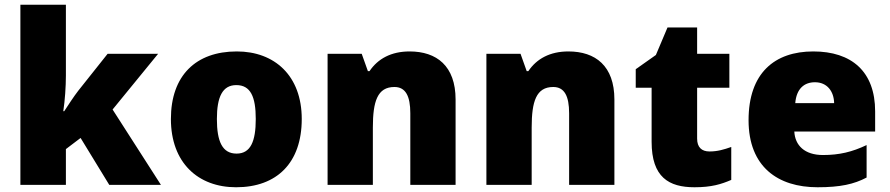

<svg xmlns="http://www.w3.org/2000/svg" viewBox="-20 -780 3754 810"><path d="M258 -461V-760H66V0H258V-151L320 -198L441 0H659L455 -318L647 -553H434L310 -397C292 -374 266 -334 251 -311H247C254 -356 258 -416 258 -461Z M1253 -278C1253 -461 1138 -563 979 -563C806 -563 701 -461 701 -278C701 -93 816 10 976 10C1148 10 1253 -93 1253 -278ZM895 -278C895 -372 919 -421 977 -421C1037 -421 1059 -372 1059 -278C1059 -183 1037 -132 978 -132C918 -132 895 -183 895 -278Z M1708 -563C1630 -563 1574 -532 1539 -480H1532L1506 -553H1362V0H1553V-242C1553 -352 1572 -413 1644 -413C1691 -413 1711 -375 1711 -302V0H1902V-360C1902 -502 1822 -563 1708 -563Z M2378 -563C2300 -563 2244 -532 2209 -480H2202L2176 -553H2032V0H2223V-242C2223 -352 2242 -413 2314 -413C2361 -413 2381 -375 2381 -302V0H2572V-360C2572 -502 2492 -563 2378 -563Z M2973 -141C2940 -141 2921 -159 2921 -195V-410H3057V-553H2921V-664H2796L2747 -548L2662 -488V-410H2729V-182C2729 -32 2802 10 2910 10C2982 10 3023 -3 3065 -21V-160C3034 -149 3007 -141 2973 -141Z M3411 -563C3248 -563 3138 -472 3138 -273C3138 -76 3262 10 3429 10C3525 10 3583 -3 3636 -31V-168C3575 -139 3521 -126 3452 -126C3374 -126 3334 -167 3331 -225H3672V-310C3672 -479 3572 -563 3411 -563ZM3418 -433C3470 -433 3498 -394 3499 -345H3335C3340 -406 3373 -433 3418 -433Z"/></svg>

Font: Noto Sans Gujarati Black
Style: Regular
Weight: 900
Designer: Jelle Bosma - Monotype Design Team, Universal Thirst
Foundry: Monotype Imaging Inc.
Version: Version 2.106